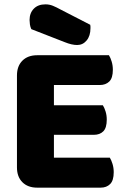

<svg xmlns="http://www.w3.org/2000/svg" viewBox="-20 -860 581 883"><path d="M58 -513Q58 -556 83 -581Q108 -606 151 -606H481Q488 -595 493.5 -577Q499 -559 499 -539Q499 -501 482.5 -485Q466 -469 439 -469H228V-376H453Q460 -365 465.5 -347.5Q471 -330 471 -310Q471 -272 455 -256Q439 -240 412 -240H228V-135H485Q492 -124 497.5 -106Q503 -88 503 -68Q503 -30 486.5 -13.5Q470 3 443 3H151Q108 3 83 -22Q58 -47 58 -90ZM124 -726Q119 -737 117.5 -748Q116 -759 116 -768Q116 -800 135.5 -820Q155 -840 189 -840Q207 -840 223 -833.5Q239 -827 259 -816L395 -746Q396 -742 396 -738Q396 -734 396 -730Q396 -695 378.5 -674Q361 -653 335 -653Q310 -653 278 -666Z"/></svg>

Font: Baloo Paaji
Style: Regular
Weight: 400
Designer: Shuchita Grover and Ek Type
Foundry: Ek Type
Version: Version 1.007;PS 1.000;hotconv 1.0.88;makeotf.lib2.5.647800